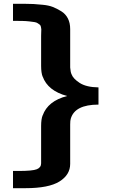

<svg xmlns="http://www.w3.org/2000/svg" viewBox="-20 -768 590 1004"><path d="M48 126H77Q150 126 172.5 117Q195 108 195 86V-109Q195 -145 203 -165V-164Q230 -240 331 -266Q230 -293 203 -368V-367Q195 -387 195 -424V-580Q195 -586 195.5 -598.5Q196 -611 196 -615Q196 -619 194 -627.5Q192 -636 188.5 -638.5Q185 -641 178 -646Q171 -651 160.5 -652.5Q150 -654 134 -656Q118 -658 97 -658.5Q76 -659 48 -659V-748H114Q139 -748 155.5 -747Q172 -746 203.5 -743Q235 -740 256.5 -731.5Q278 -723 300.5 -709Q323 -695 335 -671.5Q347 -648 347 -616V-415Q349 -390 354 -380Q362 -357 396.5 -334.5Q431 -312 495 -311V-221Q371 -221 350 -147Q347 -138 347 -117V89Q347 146 291 181Q235 216 113 216H48Z"/></svg>

Font: Coval
Style: Black
Weight: 1000
Foundry: Context Ltd
Version: Version 001.000